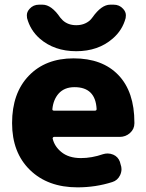

<svg xmlns="http://www.w3.org/2000/svg" viewBox="-20 -805 619 814"><path d="M209 -224.6Q207 -224.6 205.1 -222.7Q203.1 -220.7 203.1 -217.8Q210.9 -184.6 239.3 -161.1Q270.5 -134.8 323.2 -134.8Q369.1 -134.8 417 -151.4Q426.8 -154.3 436.5 -154.3Q448.2 -154.3 460 -149.4Q480.5 -140.6 488.3 -119.1L491.2 -108.4Q495.1 -97.7 495.1 -87.9Q495.1 -75.2 489.3 -62.5Q478.5 -40 456.1 -33.2Q385.7 -10.7 308.6 -10.7Q182.6 -10.7 106.9 -84.5Q31.2 -158.2 31.2 -283.2Q31.2 -410.2 102.1 -483.9Q172.9 -557.6 292 -557.6Q414.1 -557.6 481.9 -486.8Q549.8 -416 549.8 -285.2Q549.8 -283.2 549.8 -282.2Q549.8 -257.8 531.2 -241.2Q512.7 -224.6 487.3 -224.6ZM202.1 -342.8Q201.2 -335.9 209 -335.9H382.8Q389.6 -335.9 389.6 -342.8Q384.8 -435.5 295.9 -435.5Q252.9 -435.5 228.5 -408.2Q206.1 -382.8 202.1 -342.8ZM94.7 -728.5Q93.8 -734.4 93.8 -740.2Q93.8 -754.9 105.5 -767.6Q121.1 -785.2 145.5 -785.2H160.2Q198.2 -785.2 235.4 -730.5Q240.2 -724.6 246.1 -718.8Q268.6 -698.2 303.2 -698.2Q337.9 -698.2 361.3 -718.8Q367.2 -724.6 372.1 -731.4Q410.2 -785.2 447.3 -785.2H461.9Q486.3 -785.2 502 -767.6Q513.7 -754.9 513.7 -740.2Q513.7 -734.4 512.7 -728.5Q499 -676.8 458 -641.6Q396.5 -587.9 303.2 -587.9Q210 -587.9 148.4 -641.6Q108.4 -676.8 94.7 -728.5Z"/></svg>

Font: Gen Jyuu Gothic Heavy
Style: Bold
Weight: 900
Designer: [Source Han Sans]
Ryoko NISHIZUKA  (kana & ideographs); Paul D. Hunt (Latin, Greek & Cyrillic); Wenlong ZHANG  (bopomofo
Version: Version 1.002.20150607